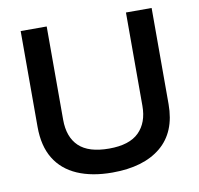

<svg xmlns="http://www.w3.org/2000/svg" viewBox="-77 -756 878 847"><g transform="rotate(-10 362.0 -332.5)"><path d="M360 10Q269.2 10 203.8 -18.3Q138.3 -46.7 103.8 -103.3Q69.2 -160 69.2 -245.8V-675H185.8V-257.5Q185.8 -179.2 229.2 -137.9Q272.5 -96.7 364.2 -96.7Q455 -96.7 497.9 -139.2Q540.8 -181.7 540.8 -256.7V-675H655.8V-244.2Q655.8 -119.2 577.9 -54.6Q500 10 360 10Z"/></g></svg>

Font: Funnel Display Medium
Style: Regular
Weight: 500
Designer: NORD ID, Kristian Moeller
Foundry: Dicotype
Version: Version 1.000